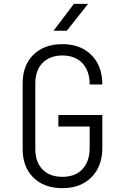

<svg xmlns="http://www.w3.org/2000/svg" viewBox="-20 -970 640 1000"><path d="M305 10Q210 10 154 -45Q98 -100 98 -194V-536Q98 -630 154 -685Q210 -740 305 -740Q400 -740 456.5 -683Q513 -626 513 -530H447Q447 -601 409 -641Q371 -681 305 -681Q240 -681 202 -642.5Q164 -604 164 -536V-194Q164 -126 201.5 -87.5Q239 -49 305 -49Q372 -49 409.5 -89Q447 -129 447 -200V-311H284V-371H513V-200Q513 -104 456.5 -47Q400 10 305 10ZM259 -810 365 -950H439L328 -810Z"/></svg>

Font: JetBrains Mono NL ExtraLight
Style: Regular
Weight: 200
Designer: Philipp Nurullin, Konstantin Bulenkov
Foundry: JetBrains
Version: Version 2.304; ttfautohint (v1.8.4.7-5d5b)